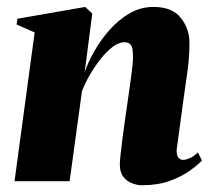

<svg xmlns="http://www.w3.org/2000/svg" viewBox="-20 -536 626 568"><path d="M230.5 -323Q241 -353 260 -386.2Q279 -419.5 305.5 -449Q332 -478.5 364.2 -497Q396.5 -515.5 434 -515.5Q489.5 -515.5 515 -483Q540.5 -450.5 540.5 -409Q540.5 -379.5 537.8 -352.8Q535 -326 531 -300Q527 -274 523.5 -247Q520.5 -222.5 516.2 -193Q512 -163.5 508.5 -136.5Q505 -109.5 502.5 -92.5Q502.5 -74.5 508.5 -68.8Q514.5 -63 521 -63Q529.5 -63 541.2 -68Q553 -73 565.5 -85L577.5 -61Q564.5 -47.5 540.8 -30.5Q517 -13.5 482 -0.8Q447 12 399.5 12Q385.5 12 370.2 6Q355 0 344.8 -13.2Q334.5 -26.5 334.5 -49Q334.5 -58 336.5 -77.5Q338.5 -97 341.8 -121.8Q345 -146.5 348.5 -171.8Q352 -197 355 -217Q358.5 -242 361.8 -265Q365 -288 367.8 -307.8Q370.5 -327.5 372 -342.8Q373.5 -358 373.5 -366.5Q373.5 -381 371.8 -391Q370 -401 364.5 -406Q359 -411 347.5 -411Q331.5 -411 313.5 -397.5Q295.5 -384 278.2 -362.2Q261 -340.5 246.2 -315.2Q231.5 -290 222.5 -266.5L186 0H23L82.5 -440L29 -463.5L31.5 -480.5L232 -515.5L253 -496Z"/></svg>

Font: Merriweather 144pt Black
Style: Italic
Weight: 900
Italic angle: -7.8°
Version: Version 2.101